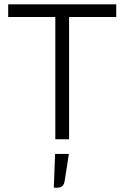

<svg xmlns="http://www.w3.org/2000/svg" viewBox="-20 -647 577 892"><path d="M520 -627V-568H301V0H237V-568H18V-627ZM300 68 280 196Q277 211 269 218Q261 225 248 225H230L236 68Z"/></svg>

Font: Blinker Light
Style: Regular
Weight: 300
Designer: Juergen Huber
Foundry: supertype
Version: Version 1.017;hotconv 1.0.117;makeotfexe 2.5.65602